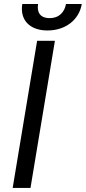

<svg xmlns="http://www.w3.org/2000/svg" viewBox="-20 -929 424 949"><path d="M251.4 -727.3H163.4L42.6 0H130.7ZM90.2 -909.1C77.4 -832.4 125 -778.4 214.5 -778.4C305.4 -778.4 371.4 -832.4 384.2 -909.1H306.1C299.7 -872.2 274.9 -839.5 225.1 -839.5C175.4 -839.5 161.9 -872.2 168.3 -909.1Z"/></svg>

Font: Magic Ui Pro
Style: Italic
Weight: 400
Italic angle: -9.39999°
Designer: Stefan Endress, Andreas Faust
Version: Version 1.000;FEAKit 1.0